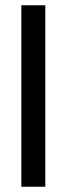

<svg xmlns="http://www.w3.org/2000/svg" viewBox="-20 -709 253 729"><path d="M61 0V-689H152V0Z"/></svg>

Font: Bricolage Grotesque 60pt
Style: Regular
Weight: 400
Version: Version 1.001;gftools[0.9.33.dev8+g029e19f]